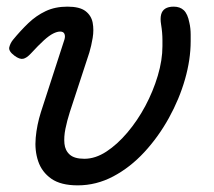

<svg xmlns="http://www.w3.org/2000/svg" viewBox="-20 -539 644 578"><path d="M214 19Q163 19 134.5 -1Q106 -21 95 -53.5Q84 -86 87.5 -124.5Q91 -163 103 -201L174 -420Q177 -430 174 -437Q171 -444 161 -444Q152 -444 140 -438Q128 -432 112 -417.5Q96 -403 73 -378Q60 -364 49.5 -362Q39 -360 24 -371Q5 -385 8 -397Q11 -409 19 -419Q42 -447 65.5 -469.5Q89 -492 117.5 -505.5Q146 -519 183 -519Q220 -519 237.5 -505.5Q255 -492 259 -470.5Q263 -449 259 -425Q255 -401 249 -381L190 -201Q182 -176 177 -151.5Q172 -127 174 -106.5Q176 -86 190 -73.5Q204 -61 234 -61Q267 -61 300 -82.5Q333 -104 363.5 -140Q394 -176 417.5 -220Q441 -264 455 -311Q469 -358 469 -400Q469 -408 469 -418.5Q469 -429 468 -441Q467 -453 465 -465Q462 -483 465 -495Q468 -507 477.5 -513Q487 -519 503 -519Q522 -519 533.5 -508Q545 -497 550 -471Q552 -463 553 -453.5Q554 -444 554 -434.5Q554 -425 554 -415Q554 -360 537 -300.5Q520 -241 488.5 -184Q457 -127 414.5 -81Q372 -35 321 -8Q270 19 214 19Z"/></svg>

Font: Playwrite CA
Style: Regular
Weight: 400
Designer: Veronika Burian, José Scaglione
Foundry: TypeTogether
Version: Version 1.002